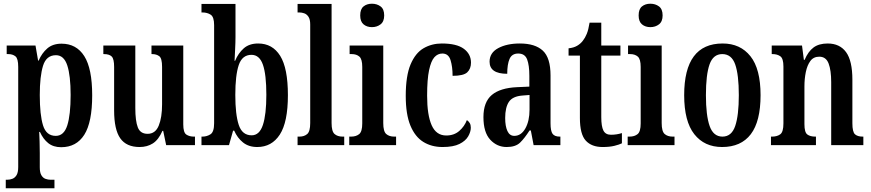

<svg xmlns="http://www.w3.org/2000/svg" viewBox="-20 -781 4686 1033"><path d="M11 232V186H20Q33 186 46.5 181Q60 176 69 161.5Q78 147 78 117V-421Q78 -466 63 -478Q48 -490 24 -490H16V-536H171L185 -455H188Q205 -495 234.5 -520.5Q264 -546 311 -546Q391 -546 433.5 -479Q476 -412 476 -268Q476 -123 433.5 -56Q391 11 309 11Q267 11 239.5 -11Q212 -33 195 -71H191Q192 -48 193 -19.5Q194 9 194 42V119Q194 148 203 162.5Q212 177 225.5 181.5Q239 186 251 186H273V232ZM280 -50Q324 -50 342 -106.5Q360 -163 360 -270Q360 -374 342 -429Q324 -484 281 -484Q229 -484 211.5 -427Q194 -370 194 -270Q194 -163 211.5 -106.5Q229 -50 280 -50Z M731 10Q660 10 627 -37Q594 -84 594 -187V-421Q594 -464 581 -477Q568 -490 539 -490H536V-536H708V-200Q708 -130 721.5 -95.5Q735 -61 774 -61Q816 -61 834 -105Q852 -149 852 -220V-421Q852 -467 837 -478.5Q822 -490 798 -490H795V-536H966V-112Q966 -68 982.5 -57Q999 -46 1023 -46H1029V0H874L858 -77H854Q833 -29 802.5 -9.5Q772 10 731 10Z M1364 10Q1318 10 1287.5 -14.5Q1257 -39 1240 -78H1234L1212 0H1064V-46H1069Q1093 -46 1112.5 -58.5Q1132 -71 1132 -118V-646Q1132 -690 1113.5 -702Q1095 -714 1069 -714H1064V-760H1247V-581Q1247 -554 1245 -515.5Q1243 -477 1242 -454H1245Q1262 -495 1291.5 -521Q1321 -547 1369 -547Q1446 -547 1487.5 -480.5Q1529 -414 1529 -269Q1529 -124 1485.5 -57Q1442 10 1364 10ZM1334 -53Q1376 -53 1394.5 -109Q1413 -165 1413 -271Q1413 -380 1394.5 -433Q1376 -486 1333 -486Q1283 -486 1264.5 -431Q1246 -376 1246 -270Q1246 -165 1264.5 -109Q1283 -53 1334 -53Z M1581 0V-46H1591Q1617 -46 1633 -60Q1649 -74 1649 -119V-649Q1649 -677 1639.5 -691Q1630 -705 1616.5 -709.5Q1603 -714 1591 -714H1581V-760H1764V-119Q1764 -74 1780 -60Q1796 -46 1823 -46H1832V0Z M1981 -635Q1954 -635 1936 -650Q1918 -665 1918 -698Q1918 -732 1936 -746.5Q1954 -761 1981 -761Q2008 -761 2027.5 -746.5Q2047 -732 2047 -698Q2047 -665 2027.5 -650Q2008 -635 1981 -635ZM1859 0V-46H1869Q1896 -46 1912.5 -59.5Q1929 -73 1929 -117V-421Q1929 -463 1913.5 -476.5Q1898 -490 1872 -490H1861V-536H2042V-119Q2042 -74 2058 -60Q2074 -46 2101 -46H2111V0Z M2361 10Q2302 10 2257.5 -17.5Q2213 -45 2188 -105.5Q2163 -166 2163 -265Q2163 -373 2189 -434.5Q2215 -496 2259 -521.5Q2303 -547 2357 -547Q2437 -547 2475.5 -518.5Q2514 -490 2514 -444Q2514 -411 2494 -392Q2474 -373 2415 -373Q2415 -422 2404 -457.5Q2393 -493 2360 -493Q2335 -493 2317 -473Q2299 -453 2288.5 -403.5Q2278 -354 2278 -266Q2278 -162 2302.5 -107Q2327 -52 2381 -52Q2423 -52 2451 -76.5Q2479 -101 2492 -135Q2502 -128 2507.5 -118.5Q2513 -109 2513 -94Q2513 -72 2499 -47.5Q2485 -23 2452 -6.5Q2419 10 2361 10Z M2706 10Q2654 10 2617.5 -29.5Q2581 -69 2581 -151Q2581 -232 2626 -270Q2671 -308 2762 -312L2828 -315V-373Q2828 -430 2816 -461.5Q2804 -493 2768 -493Q2734 -493 2721.5 -464Q2709 -435 2709 -384Q2614 -384 2614 -449Q2614 -497 2660.5 -522Q2707 -547 2777 -547Q2859 -547 2900.5 -508.5Q2942 -470 2942 -375V-118Q2942 -76 2953 -61Q2964 -46 2992 -46H2995V0H2851L2836 -79H2829Q2803 -38 2778.5 -14Q2754 10 2706 10ZM2747 -50Q2784 -50 2806.5 -90Q2829 -130 2829 -191V-270L2791 -267Q2738 -263 2718 -233Q2698 -203 2698 -146Q2698 -102 2710 -76Q2722 -50 2747 -50Z M3222 10Q3163 10 3131.5 -24.5Q3100 -59 3100 -146V-482H3039V-521Q3067 -524 3085.5 -535Q3104 -546 3116 -562Q3128 -577 3137 -599Q3146 -621 3152 -659H3215V-536H3318V-482H3215V-151Q3215 -101 3226.5 -78.5Q3238 -56 3267 -56Q3298 -56 3326 -65V-10Q3312 -3 3286 3.5Q3260 10 3222 10Z M3479 -635Q3452 -635 3434 -650Q3416 -665 3416 -698Q3416 -732 3434 -746.5Q3452 -761 3479 -761Q3506 -761 3525.5 -746.5Q3545 -732 3545 -698Q3545 -665 3525.5 -650Q3506 -635 3479 -635ZM3357 0V-46H3367Q3394 -46 3410.5 -59.5Q3427 -73 3427 -117V-421Q3427 -463 3411.5 -476.5Q3396 -490 3370 -490H3359V-536H3540V-119Q3540 -74 3556 -60Q3572 -46 3599 -46H3609V0Z M3865 10Q3770 10 3715.5 -59Q3661 -128 3661 -269Q3661 -547 3868 -547Q3963 -547 4017.5 -478.5Q4072 -410 4072 -269Q4072 -128 4019.5 -59Q3967 10 3865 10ZM3867 -46Q3916 -46 3935.5 -103Q3955 -160 3955 -269Q3955 -379 3935.5 -434.5Q3916 -490 3866 -490Q3817 -490 3797.5 -434.5Q3778 -379 3778 -269Q3778 -160 3798 -103Q3818 -46 3867 -46Z M4128 0V-46H4134Q4161 -46 4178 -58.5Q4195 -71 4195 -117V-423Q4195 -466 4178.5 -478Q4162 -490 4136 -490H4132V-536H4295L4305 -459H4309Q4328 -504 4357 -525.5Q4386 -547 4433 -547Q4498 -547 4532 -500.5Q4566 -454 4566 -352V-118Q4566 -71 4580 -58.5Q4594 -46 4621 -46H4625V0H4452V-339Q4452 -403 4438 -439.5Q4424 -476 4388 -476Q4357 -476 4340 -453Q4323 -430 4315.5 -393.5Q4308 -357 4308 -316V-113Q4308 -69 4323.5 -57.5Q4339 -46 4366 -46H4370V0Z"/></svg>

Font: Noto Serif ExtraCondensed SemiBold
Style: Regular
Weight: 600
Width: 2
Designer: Monotype Design Team
Foundry: Monotype Imaging Inc.
Version: Version 2.015; ttfautohint (v1.8.4.7-5d5b)